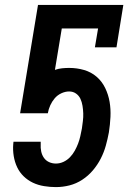

<svg xmlns="http://www.w3.org/2000/svg" viewBox="-20 -755 540 783"><path d="M208 8Q184 8 159.5 4Q135 0 114 -10Q93 -20 76.5 -36Q60 -52 50 -73Q40 -94 36 -118.5Q32 -143 34 -167L35 -177H146V-167Q145 -152 148 -137.5Q151 -123 159 -111.5Q167 -100 180 -94Q193 -88 208 -88Q224 -88 239 -95Q254 -102 265.5 -114Q277 -126 285 -140.5Q293 -155 298.5 -169.5Q304 -184 307.5 -199.5Q311 -215 314 -231Q316 -246 318 -261.5Q320 -277 319.5 -292.5Q319 -308 316.5 -323.5Q314 -339 308 -352Q302 -365 290 -373.5Q278 -382 262 -382Q246 -382 230 -374.5Q214 -367 203 -354Q192 -341 185 -325.5Q178 -310 175 -293H62L135 -735H483L455 -562H367L380 -639H232L204 -470Q218 -475 233 -476.5Q248 -478 262 -478Q294 -478 323 -469.5Q352 -461 374 -442Q396 -423 409 -396Q422 -369 427 -339.5Q432 -310 430.5 -278.5Q429 -247 424 -215Q419 -188 411.5 -161Q404 -134 391 -108.5Q378 -83 359 -60.5Q340 -38 315.5 -22Q291 -6 263.5 1Q236 8 208 8Z"/></svg>

Font: Iosevka Slab Oblique
Style: Bold
Weight: 700
Italic angle: -9°
Monospace: yes
Designer: Belleve Invis
Foundry: Belleve Invis
Version: Version 11.1.1; ttfautohint (v1.8.3)